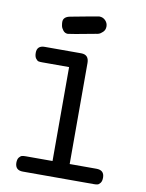

<svg xmlns="http://www.w3.org/2000/svg" viewBox="-89 -864 702 926"><g transform="rotate(10 262.5 -400.5)"><path d="M49.8 -36.1Q49.8 -54.2 56.9 -63Q64 -71.8 71 -73.5Q78.1 -75.2 89.8 -75.2H220.2V-535.2H87.9Q76.7 -535.2 70.3 -536.6Q64 -538.1 56.9 -547.6Q49.8 -557.1 49.8 -575.2Q49.8 -611.3 88.9 -610.8H266.1Q304.2 -610.8 304.2 -569.8V-75.2H435.1Q474.1 -75.2 474.1 -38.1Q474.1 -21 467 -12Q460 -2.9 452.9 -1.5Q445.8 0 436 0H87.9Q50.8 0 49.8 -36.1ZM149.9 -744.1Q149.9 -770 185.1 -775.9Q315.9 -800.8 321.8 -800.8Q339.8 -800.8 351.8 -788.3Q363.8 -775.9 363.8 -759Q363.8 -742.2 352.8 -731.7Q341.8 -721.2 333.3 -718.5Q324.7 -715.8 320.8 -715.8Q194.8 -691.9 186 -691.9Q171.9 -691.9 162.8 -703.4Q153.8 -714.8 151.9 -725.6Q149.9 -736.3 149.9 -744.1Z"/></g></svg>

Font: CMU Typewriter Text
Style: Bold
Weight: 700
Version: Version 0.7.0